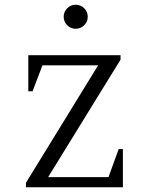

<svg xmlns="http://www.w3.org/2000/svg" viewBox="-20 -794 631 814"><path d="M90 0V-19L396 -517H160L118 -407H100V-560H491V-541L184 -43H440L483 -162H501V0ZM301 -672Q280 -672 265 -687Q250 -702 250 -723Q250 -744 265 -759Q280 -774 301 -774Q322 -774 337 -759Q352 -744 352 -723Q352 -702 337 -687Q322 -672 301 -672Z"/></svg>

Font: Spectral SC Light
Style: Regular
Weight: 300
Designer: Jean-Baptiste Levee
Foundry: Production Type
Version: Version 2.001